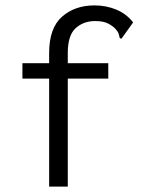

<svg xmlns="http://www.w3.org/2000/svg" viewBox="-20 -691 540 711"><path d="M162 -400H63V-457H162V-495Q162 -587 209.5 -629Q257 -671 330 -671Q373 -671 410.5 -655.5Q448 -640 473 -608L435 -555L429 -547L423 -551Q422 -559 419 -567Q416 -575 405 -587Q389 -601 373 -607Q357 -613 332 -613Q289 -613 260 -586.5Q231 -560 231 -495V-457H381V-400H231V0H162Z"/></svg>

Font: Inconsolata Nerd Font Mono
Style: Regular
Weight: 400
Monospace: yes
Designer: Raph Levien, Cyreal, Brenton Simpson
Foundry: Raph Levien, Cyreal, Google
Version: Version 3.000; ttfautohint (v1.8.3);Nerd Fonts 3.0.2